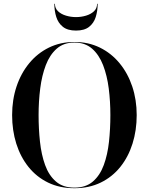

<svg xmlns="http://www.w3.org/2000/svg" viewBox="-20 -981 779 1011"><path d="M269.2 -961Q269.2 -937.1 285.8 -921.6Q302.2 -906.1 327.8 -898.6Q353.2 -891 380.2 -891Q407.2 -891 432.8 -898.6Q458.2 -906.1 474.8 -921.6Q491.2 -937.1 491.2 -961H494.2Q494.2 -923.5 484.1 -891.4Q473.9 -859.2 449.1 -839.6Q424.2 -820 380.2 -820Q336.2 -820 311.4 -839.6Q286.6 -859.2 276.4 -891.4Q266.2 -923.5 266.2 -961ZM371.8 10Q294.1 10 233.2 -19.6Q172.4 -49.2 130.1 -101.9Q87.9 -154.5 65.8 -224.4Q43.8 -294.4 43.8 -375Q43.8 -455.6 67.1 -525.6Q90.5 -595.5 133.9 -648.1Q177.2 -700.8 237.6 -730.4Q297.9 -760 371.8 -760Q445.6 -760 505.9 -730.4Q566.2 -700.8 609.6 -648.1Q653 -595.5 676.4 -525.6Q699.8 -455.6 699.8 -375Q699.8 -294.4 677.7 -224.4Q655.6 -154.5 613.4 -101.9Q571.1 -49.2 510.2 -19.6Q449.4 10 371.8 10ZM371.8 -757Q315.5 -757 278.8 -724.8Q242.1 -692.6 221.2 -638Q200.4 -583.4 191.8 -515.2Q183.2 -447 183.2 -375Q183.2 -303 190.5 -234.8Q197.8 -166.6 217.5 -112Q237.2 -57.4 274.5 -25.2Q311.8 7 371.8 7Q431.8 7 469.1 -25.2Q506.5 -57.4 526.5 -112Q546.5 -166.6 553.9 -234.8Q561.2 -303 561.2 -375Q561.2 -447 552.6 -515.2Q543.9 -583.4 522.8 -638Q501.6 -692.6 464.8 -724.8Q428 -757 371.8 -757Z"/></svg>

Font: Bodoni* 72 Medium
Style: Regular
Weight: 500
Version: Version 1.002; ttfautohint (v0.97) -l 8 -r 50 -G 200 -x 14 -